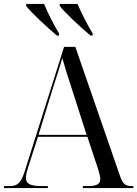

<svg xmlns="http://www.w3.org/2000/svg" viewBox="-20 -951 694 971"><path d="M268 -771H278L279 -781C253 -824 221 -886 203 -931H113L112 -921C139 -886 219 -812 268 -771ZM438 -771H448L449 -781C423 -824 391 -886 372 -931H282V-921C309 -886 388 -812 438 -771ZM0 0H222V-10H191C134 -10 111 -21 111 -52C111 -66 116 -85 123 -107L172 -259H422L476 -96C482 -77 487 -59 487 -46C487 -20 470 -10 424 -10H399V0H654V-10H644C614 -10 600 -22 587 -61L361 -714H304L106 -88C87 -27 70 -10 29 -10H0ZM175 -269 249 -510C270 -575 279 -601 295 -657C307 -615 322 -566 348 -487L418 -269Z"/></svg>

Font: Noto Serif Display SemiCondensed
Style: Regular
Weight: 400
Width: 4
Designer: Monotype Design Team
Foundry: Monotype Imaging Inc.
Version: Version 2.009